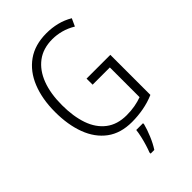

<svg xmlns="http://www.w3.org/2000/svg" viewBox="-276 -822 1142 1142"><g transform="rotate(-45 295.0 -251.5)"><path d="M328 -364H528V-27Q484 -8 435.5 1Q387 10 337 10Q242 10 179.5 -36.5Q117 -83 86 -165.5Q55 -248 55 -356Q55 -465 88.5 -548Q122 -631 187.5 -677.5Q253 -724 350 -724Q396 -724 438.5 -713.5Q481 -703 520 -680L498 -632Q461 -654 424 -664Q387 -674 350 -674Q272 -674 219.5 -634.5Q167 -595 140 -524Q113 -453 113 -356Q113 -261 137.5 -190.5Q162 -120 213.5 -80.5Q265 -41 343 -41Q381 -41 413.5 -47Q446 -53 473 -63V-313H328ZM378 70Q369 105 351.5 147Q334 189 313 221H282V211Q289 194 297.5 166.5Q306 139 312.5 110Q319 81 321 61H378Z"/></g></svg>

Font: Noto Sans Myanmar UI Condensed Light
Style: Regular
Weight: 300
Width: 3
Designer: Monotype Design Team
Foundry: Monotype Imaging Inc.
Version: Version 2.103; ttfautohint (v1.8.4.7-5d5b)